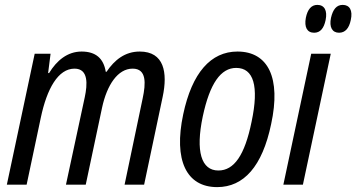

<svg xmlns="http://www.w3.org/2000/svg" viewBox="-20 -756 1459 786"><path d="M8 0H89L147 -274C172 -393 218 -475 285 -475C343 -475 338 -410 327 -358L250 0H331L398 -316C418 -408 462 -475 523 -475C581 -475 577 -414 564 -353L490 0H570L646 -360C667 -459 652 -545 552 -545C492 -545 449 -511 416 -462H413C404 -517 372 -545 314 -545C256 -545 212 -508 181 -457H177L187 -536H122Z M869 10C978 10 1054 -75 1090 -248C1131 -437 1078 -545 952 -545C843 -545 766 -458 730 -288C690 -100 743 10 869 10ZM874 -58C804 -58 780 -136 810 -279C839 -415 884 -478 947 -478C1018 -478 1041 -404 1010 -258C982 -120 938 -58 874 -58Z M1266 -622C1291 -622 1306 -640 1313 -674C1321 -713 1308 -736 1279 -736C1255 -736 1239 -718 1232 -683C1225 -645 1237 -622 1266 -622ZM1368 -622C1393 -622 1409 -640 1416 -674C1425 -714 1411 -736 1383 -736C1358 -736 1343 -718 1335 -683C1327 -645 1340 -622 1368 -622ZM1140 0H1220L1334 -536H1254Z"/></svg>

Font: Noto Sans Condensed
Style: Italic
Weight: 400
Width: 3
Italic angle: -12°
Designer: Monotype Design Team
Foundry: Monotype Imaging Inc.
Version: Version 2.013